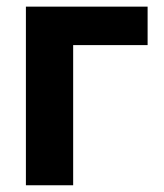

<svg xmlns="http://www.w3.org/2000/svg" viewBox="-20 -550 486 570"><path d="M418.2 -416.1H197.2V0H56.9V-530.3H418.2Z"/></svg>

Font: WEMIX Pretendard Variable
Style: Regular
Weight: 400
Designer: Base glyphs from Inter by Rasmus Andersson; Hangeul glyphs from Noto Sans CJK(Source Han Sans) by Jang Soo-young and Kan
Foundry: Kil Hyung-jin
Version: Version 1.000;Glyphs 3.2 (3208)